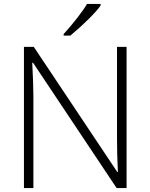

<svg xmlns="http://www.w3.org/2000/svg" viewBox="-20 -951 761 971"><path d="M620.1 0H569.8L147 -633.8H143.1Q148.9 -520.5 148.9 -462.9V0H101.1V-713.9H150.9L573.2 -81.1H576.2Q571.8 -168.9 571.8 -248V-713.9H620.1ZM301.8 -778.8Q337.4 -817.4 372.3 -862.5Q407.2 -907.7 419.9 -931.2H488.8V-922.9Q471.2 -897.5 429 -855.5Q386.7 -813.5 335.9 -771H301.8Z"/></svg>

Font: JBL Sans
Style: Light
Weight: 300
Version: Version 1.10